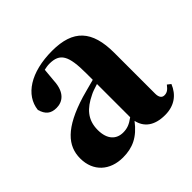

<svg xmlns="http://www.w3.org/2000/svg" viewBox="-129 -600 744 744"><g transform="rotate(-45 242.5 -228.5)"><path d="M380 14C431 14 465 -12 482 -54L468 -65C455 -48 446 -42 432 -42C419 -42 411 -52 411 -72V-296C411 -418 361 -472 246 -472C128 -472 53 -422 45 -349C54 -317 71 -303 102 -303C134 -303 166 -323 169 -385L174 -440C183 -442 193 -444 203 -444C261 -444 278 -414 278 -316V-281C250 -274 223 -266 204 -261C73 -221 28 -168 28 -100C28 -28 78 15 148 15C201 15 241 -3 280 -54C289 -13 320 14 380 14ZM154 -130C154 -186 185 -218 235 -242C244 -247 259 -252 278 -258V-76C255 -59 239 -53 217 -53C181 -53 154 -77 154 -130Z"/></g></svg>

Font: Source Serif 4 Display
Style: Bold
Weight: 700
Designer: Frank Grießhammer
Foundry: Adobe Systems Incorporated
Version: Version 4.004;hotconv 1.0.117;makeotfexe 2.5.65602